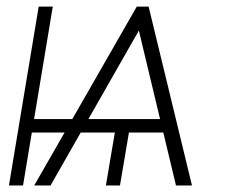

<svg xmlns="http://www.w3.org/2000/svg" viewBox="-20 -566 714 586"><path d="M517.1 0 403.8 -472.7 401.9 -545.9H433.6L565.9 0ZM7.3 0 98.1 -545.9H141.1L50.3 0ZM53.7 -161.6 60.5 -202.6H222.2L214.4 -161.6ZM303.2 0 336.4 -196.3H379.4L346.2 0ZM84.5 0 397.5 -545.9H429.2L403.8 -472.7L134.3 0ZM211.4 -161.6 218.3 -202.6H501.5L494.6 -161.6Z"/></svg>

Font: Inter Tight ExtraLight
Style: Italic
Weight: 250
Italic angle: -9.39999°
Designer: Rasmus Andersson
Foundry: rsms
Version: Version 3.004